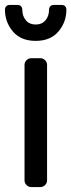

<svg xmlns="http://www.w3.org/2000/svg" viewBox="-24 -755 288 775"><path d="M0 0ZM139 0H102Q91 0 83 -8Q75 -16 75 -27V-493Q75 -504 83 -512Q91 -520 102 -520H139Q150 -520 158 -512Q166 -504 166 -493V-27Q166 -16 158 -8Q150 0 139 0ZM15 -735H47Q56 -735 61 -729.5Q66 -724 66 -716Q66 -690 80.5 -673Q95 -656 120 -656Q145 -656 159.5 -673Q174 -690 174 -716Q174 -724 179 -729.5Q184 -735 193 -735H225Q234 -735 239 -729.5Q244 -724 244 -716Q244 -666 212 -628Q180 -590 120 -590Q60 -590 28 -628Q-4 -666 -4 -716Q-4 -724 1 -729.5Q6 -735 15 -735Z"/></svg>

Font: Hezaedrus
Style: Regular
Weight: 400
Designer: Hubert & Fischer
Foundry: Hubert & Fischer
Version: Version 1.10;September 3, 2019;FontCreator 11.5.0.2425 64-bi